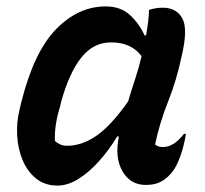

<svg xmlns="http://www.w3.org/2000/svg" viewBox="-20 -567 640 598"><path d="M309 -547Q356 -547 385 -520Q414 -493 430 -457H435Q439 -479 441.5 -500Q444 -521 444 -536Q464 -543 487 -543Q529 -543 547.5 -510.5Q566 -478 546 -393Q530 -317 503.5 -250.5Q477 -184 463 -117Q472 -109 488 -109Q521 -109 553 -150H559Q558 -142 556 -132.5Q554 -123 551 -111Q544 -84 534 -61.5Q524 -39 512 -26Q496 -8 478 0.5Q460 9 434 9Q386 9 361.5 -33.5Q337 -76 350 -140V-142H345Q319 -99 288 -64.5Q257 -30 224 -9.5Q191 11 159 11Q120 11 93 -10.5Q66 -32 51 -67Q36 -102 33.5 -144Q31 -186 41 -226L47 -251Q86 -406 155 -476.5Q224 -547 309 -547ZM151 -128Q159 -121 168 -117Q177 -113 189 -113Q236 -113 281.5 -145Q327 -177 379 -251Q389 -285 400.5 -319.5Q412 -354 421 -392Q389 -435 326 -435Q271 -435 233.5 -388Q196 -341 171 -252L167 -235Q149 -177 151 -128Z"/></svg>

Font: Recursive Mn Csl St SmB
Style: Italic
Weight: 600
Italic angle: -15°
Monospace: yes
Version: Version 1.079;hotconv 1.0.112;makeotfexe 2.5.65598; ttfautoh